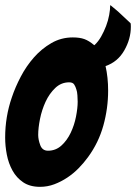

<svg xmlns="http://www.w3.org/2000/svg" viewBox="-33 -719 527 744"><path d="M376 -463Q386 -419 386 -368Q386 -299 367.5 -232.5Q349 -166 308 -110Q292 -88 272 -67.5Q252 -47 228 -31Q204 -15 177.5 -5Q151 5 122 5Q83 5 57 -12.5Q31 -30 15.5 -58Q0 -86 -6.5 -119.5Q-13 -153 -13 -186Q-13 -267 13 -342Q26 -381 47.5 -422Q69 -463 98.5 -496.5Q128 -530 166 -552Q204 -574 249 -574Q276 -574 294 -567.5Q312 -561 332 -544H333Q348 -558 359 -577.5Q370 -597 378 -618Q386 -639 390 -660.5Q394 -682 394 -699Q398 -697 401 -694Q404 -691 407 -689L419 -679Q425 -673 427 -672L473 -629Q474 -626 474 -615Q474 -568 448.5 -523.5Q423 -479 376 -463ZM153 -135Q183 -135 205 -155Q227 -175 241 -204.5Q255 -234 261.5 -267Q268 -300 268 -325Q268 -335 267 -349.5Q266 -364 263 -372Q260 -383 254.5 -391.5Q249 -400 235 -400Q204 -400 181 -378Q158 -356 143.5 -324.5Q129 -293 122 -258Q115 -223 115 -196Q115 -178 123 -156.5Q131 -135 153 -135Z"/></svg>

Font: Bangerz 2
Style: Regular
Weight: 400
Designer: vernon adams
Foundry: Vernon Adams
Version: Version 2.10;December 28, 2023;FontCreator 13.0.0.2683 64-bi